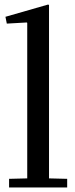

<svg xmlns="http://www.w3.org/2000/svg" viewBox="-20 -826 332 846"><path d="M192 -806 196 -804V-40L276 -38V0H20V-38L100 -40V-725L98 -727L10 -722L4 -752Z"/></svg>

Font: Minipax
Style: Regular
Weight: 400
Designer: Raphaël Ronot, Igor Stepanchenko (Cyrillic)
Foundry: steppetype
Version: Version 1.002